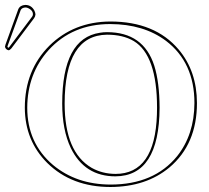

<svg xmlns="http://www.w3.org/2000/svg" viewBox="-26 -745 845 775"><path d="M769 -329.1Q769 -163.1 658.2 -69.3Q564 9.3 419.9 9.8Q263.2 9.8 164.6 -87.4Q74.7 -177.2 74.2 -310.1Q74.2 -461.4 173.3 -560.5Q271.5 -657.2 418.9 -658.2Q599.6 -658.2 695.3 -544.9Q768.6 -458 769 -329.1ZM405.8 -605Q235.4 -602.5 234.9 -327.1Q234.9 -130.9 344.2 -67.4Q386.7 -43.5 439.9 -43Q599.6 -43 607.4 -282.7Q607.9 -296.4 607.9 -310.1Q607.9 -522 514.2 -579.1Q470.7 -605 405.8 -605ZM76.2 -725.1Q100.6 -725.1 112.8 -702.1Q116.7 -693.8 117.2 -687Q116.2 -677.7 111.8 -671.9L20 -549.8Q13.7 -542.5 8.8 -542Q-3.4 -544.9 -5.9 -556.2Q-5.4 -559.6 -3.9 -564.9L47.9 -708Q55.2 -724.1 76.2 -725.1ZM758.8 -329.1Q758.8 -492.7 644 -580.1Q554.2 -647.5 418.9 -647.9Q266.1 -647.9 170.4 -543Q84.5 -447.8 84 -310.1Q84 -167.5 188 -79.1Q282.2 -0.5 419.9 0Q595.7 0 689 -114.7Q758.3 -201.7 758.8 -329.1ZM405.8 -615.2Q553.2 -615.2 596.7 -480Q617.7 -413.1 618.2 -310.1Q616.7 -34.2 439.9 -33.2Q315.4 -33.2 259.8 -147.5Q225.1 -220.2 225.1 -327.1Q225.1 -590.3 377.4 -612.8Q391.6 -615.2 405.8 -615.2ZM76.2 -714.8Q62.5 -713.9 57.6 -704.6L5.4 -561.5Q4.4 -558.6 3.9 -555.7Q5.9 -553.2 8.3 -552.2Q10.7 -554.7 12.2 -556.2L104 -678.2Q106.9 -682.6 106.9 -687Q106.9 -703.6 87.4 -712.4Q82 -714.8 76.2 -714.8Z"/></svg>

Font: Linux Biolinum Outline O
Style: Bold
Weight: 700
Designer: Philipp H. Poll
Foundry: Philipp H. Poll
Version: Version 0.9.2